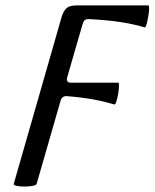

<svg xmlns="http://www.w3.org/2000/svg" viewBox="-20 -683 574 713"><path d="M31 0C27 13 113 13 116 0L205 -309C208 -320 216 -327 228 -326C305 -320 358 -309 405 -295C414 -292 428 -376 419 -376H242C230 -376 227 -384 229 -394L286 -591C291 -608 296 -613 312 -612C409 -607 468 -596 518 -581C525 -579 540 -663 531 -663H267C231 -663 219 -653 208 -617Z"/></svg>

Font: Junicode Two Beta SemiCondensed Medium
Style: Italic
Weight: 500
Width: 4
Italic angle: -10°
Version: Version 1.063